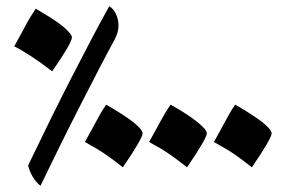

<svg xmlns="http://www.w3.org/2000/svg" viewBox="-20 -688 929 622"><path d="M111 -86Q82 -110 71 -152Q107 -227 141.5 -297Q176 -367 209 -431.5Q242 -496 273 -555Q304 -614 334 -668Q348 -659 355.5 -643Q363 -627 364 -607Q364 -584 352 -561Q331 -523 302 -467Q273 -411 239.5 -345.5Q206 -280 173 -213Q140 -146 111 -86ZM378 -146Q346 -171 327.5 -184Q309 -197 293.5 -206Q278 -215 255 -228Q264 -244 272.5 -259.5Q281 -275 289 -290Q297 -305 305.5 -320Q314 -335 324 -349Q352 -333 373.5 -319Q395 -305 411 -293Q442 -268 442 -256Q442 -240 378 -146ZM149 -457Q76 -513 26 -538Q35 -554 43.5 -569.5Q52 -585 60 -600Q68 -616 77 -630.5Q86 -645 96 -660Q123 -644 144.5 -630.5Q166 -617 182 -604Q213 -578 213 -567Q213 -549 149 -457ZM586 -146Q554 -171 535.5 -184Q517 -197 502 -206Q487 -215 463 -228Q472 -244 480.5 -259.5Q489 -275 497 -290Q505 -305 514 -320Q523 -335 533 -349Q561 -333 582.5 -319Q604 -305 619 -293Q650 -268 650 -256Q650 -240 586 -146ZM796 -146Q764 -171 745.5 -184Q727 -197 711.5 -206Q696 -215 673 -228Q682 -244 690.5 -259.5Q699 -275 707 -290Q715 -305 723.5 -320Q732 -335 742 -349Q770 -333 791.5 -319Q813 -305 829 -293Q860 -268 860 -256Q860 -240 796 -146Z"/></svg>

Font: Noto Naskh Arabic UI
Style: Regular
Weight: 400
Designer: Monotype Design Team, David Williams, Mohamad Dakak and Nizar Qandah
Foundry: Monotype Imaging Inc.
Version: Version 2.014